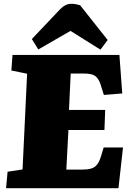

<svg xmlns="http://www.w3.org/2000/svg" viewBox="-20 -993 701 1013"><path d="M123 -604 40 -621 46 -703H610L625 -500L528 -492L516 -530Q508 -560 497 -576.5Q486 -593 468.5 -599Q451 -605 421 -605H353L344 -413H535L531 -307H341L330 -98H410Q440 -98 460 -103.5Q480 -109 492.5 -125Q505 -141 514 -172L527 -215H629L605 0H12L20 -87L99 -99ZM548 -782 510 -731 352 -830 182 -732 148 -787 295 -942Q310 -958 325 -965.5Q340 -973 356 -973Q366 -973 378.5 -971Q391 -969 403 -965Z"/></svg>

Font: Literata 18pt Black
Style: Italic
Weight: 900
Italic angle: -2°
Designer: Latin by Veronika Burian and Jose Scaglione. Greek by Irene Vlachou. Cyrillic by Vera Evstafieva
Foundry: TypeTogether
Version: Version 3.103;gftools[0.9.29]